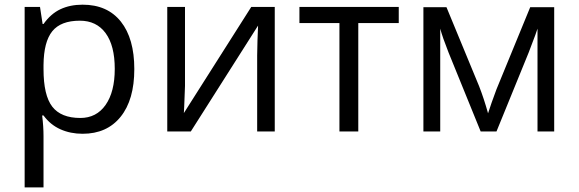

<svg xmlns="http://www.w3.org/2000/svg" viewBox="-20 -565 2488 825"><path d="M335 9.8Q282.7 9.8 239.5 -9.5Q196.3 -28.8 167 -68.8H161.1Q167 -22 167 20V240.2H85.9V-535.2H151.9L163.1 -461.9H167Q198.2 -505.9 239.7 -525.4Q281.2 -544.9 335 -544.9Q441.4 -544.9 499.3 -472.2Q557.1 -399.4 557.1 -268.1Q557.1 -136.2 498.3 -63.2Q439.5 9.8 335 9.8ZM323.2 -476.1Q241.2 -476.1 204.6 -430.7Q168 -385.3 167 -286.1V-268.1Q167 -155.3 204.6 -106.7Q242.2 -58.1 325.2 -58.1Q394.5 -58.1 433.8 -114.3Q473.1 -170.4 473.1 -269Q473.1 -369.1 433.8 -422.6Q394.5 -476.1 323.2 -476.1Z M774.9 -535.2V-195.8L771.5 -106.9L770 -79.1L1059.6 -535.2H1160.6V0H1085V-327.1L1086.4 -391.6L1088.9 -455.1L799.8 0H698.7V-535.2Z M1693.4 -465.8H1519.5V0H1438.5V-465.8H1266.6V-535.2H1693.4Z M2077.1 -78.1 2092.3 -123.5 2113.3 -181.2 2258.3 -534.2H2361.3V0H2289.6V-441.9L2279.8 -413.6L2251.5 -338.9L2113.3 0H2045.4L1907.2 -339.8Q1881.3 -405.3 1871.6 -441.9V0H1799.3V-534.2H1898.4L2038.6 -194.8Q2059.6 -141.1 2077.1 -78.1Z"/></svg>

Font: f06252833
Style: Regular
Weight: 400
Foundry: Ascender Corporation
Version: Version 1.10